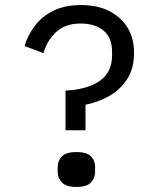

<svg xmlns="http://www.w3.org/2000/svg" viewBox="-20 -730 640 759"><path d="M239 -215V-372Q325 -376 374 -410Q423 -444 423 -511V-525Q423 -581 389.5 -609Q356 -637 298 -637Q238 -637 202 -603.5Q166 -570 152 -520L77 -548Q90 -592 118.5 -629Q147 -666 192 -688Q237 -710 301 -710Q365 -710 411.5 -686.5Q458 -663 484 -621Q510 -579 510 -521Q510 -458 481.5 -415.5Q453 -373 409 -349Q365 -325 318 -316V-215ZM282 9Q242 9 225 -8.5Q208 -26 208 -51V-69Q208 -95 225 -112Q242 -129 282 -129Q323 -129 339.5 -112Q356 -95 356 -69V-51Q356 -26 339.5 -8.5Q323 9 282 9Z"/></svg>

Font: Lilex
Style: Regular
Weight: 400
Monospace: yes
Designer: Mike Abbink, Paul van der Laan, Pieter van Rosmalen, Mikhael Khrustik
Foundry: Mikhael Khrustik
Version: Version 2.510